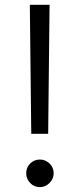

<svg xmlns="http://www.w3.org/2000/svg" viewBox="-20 -770 331 798"><path d="M104 -750H186L180.2 -213.9H109.9ZM146 7.8Q122.1 7.8 105.5 -9.3Q88.9 -26.4 88.9 -49.8Q88.9 -74.2 105.5 -90.6Q122.1 -106.9 146 -106.9Q168.9 -106.9 186 -90.3Q203.1 -73.7 203.1 -49.8Q203.1 -26.9 185.8 -9.5Q168.5 7.8 146 7.8Z"/></svg>

Font: Oakes Grotesk
Style: Italic
Weight: 400
Italic angle: -8°
Designer: Samuel Oakes
Foundry: Samuel Oakes
Version: Version 1.000;PS 001.000;hotconv 1.0.88;makeotf.lib2.5.64775